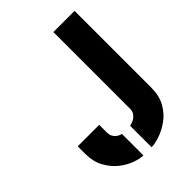

<svg xmlns="http://www.w3.org/2000/svg" viewBox="-207 -796 897 897"><g transform="rotate(-45 242.0 -347.5)"><path d="M256 5V-137Q258 -137 266.5 -139.5Q275 -142 285.5 -148Q296 -154 304 -165Q312 -176 312 -193V-700H452V-193Q452 -139 430.5 -101Q409 -63 376.5 -40Q344 -17 311.5 -6Q279 5 256 5ZM202 5Q180 5 148 -6.5Q116 -18 86 -42Q56 -66 35.5 -103.5Q15 -141 15 -193V-242H157V-193Q157 -176 163 -165Q169 -154 177.5 -148Q186 -142 193 -139.5Q200 -137 202 -137Z"/></g></svg>

Font: Stick No Bills ExtraBold
Style: Regular
Weight: 800
Version: Version 2.000